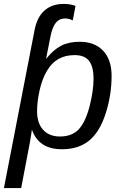

<svg xmlns="http://www.w3.org/2000/svg" viewBox="-45 -751 621 979"><path d="M271 10Q210 10 172.5 -15.5Q135 -41 119 -87H117L116 -78L108 -28L63 208H-25L131 -596Q143 -662 181 -696.5Q219 -731 279 -731Q314 -731 340 -721L326 -647Q305 -657 288 -657Q257 -657 239 -634Q221 -611 212 -563L190 -452H191Q228 -498 267 -518Q306 -538 362 -538Q438 -538 481 -492Q524 -446 524 -365Q524 -266 494 -173Q464 -79 410 -34.5Q356 10 271 10ZM336 -470Q288 -470 253.5 -450.5Q219 -431 195 -391Q170 -349 157 -291Q144 -233 144 -184Q144 -123 175 -89Q206 -55 261 -55Q320 -55 355 -90Q390 -127 411 -206Q432 -287 432 -350Q432 -410 409.5 -440Q387 -470 336 -470Z"/></svg>

Font: Libra Sans Modern
Style: Italic
Weight: 400
Italic angle: -12°
Foundry: Stefan Peev, Context Ltd
Version: Version 1.000